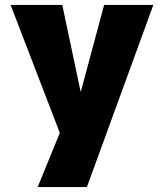

<svg xmlns="http://www.w3.org/2000/svg" viewBox="-20 -540 666 780"><path d="M307 -170H309L403 -520H603L333 220H133L223 0L23 -520H233Z"/></svg>

Font: Mplus 1p Black
Style: Regular
Weight: 900
Version: Version 1.061